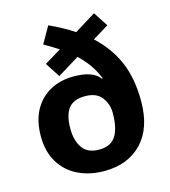

<svg xmlns="http://www.w3.org/2000/svg" viewBox="-114 -856 847 958"><g transform="rotate(-15 309.5 -377.5)"><path d="M224 -765Q259 -749 290.5 -732Q322 -715 350 -696L460 -764L509 -689L426 -638Q499 -571 536.5 -485Q574 -399 574 -280Q574 -141 502 -65.5Q430 10 308 10Q232 10 172.5 -19Q113 -48 79 -104Q45 -160 45 -239Q45 -318 75 -373Q105 -428 158 -457Q211 -486 280 -486Q330 -486 363.5 -474Q397 -462 414 -438L418 -440Q402 -480 379 -512.5Q356 -545 324 -575L212 -506L163 -582L249 -634Q232 -645 213.5 -656.5Q195 -668 175 -679ZM310 -376Q249 -376 223 -341.5Q197 -307 197 -238Q197 -177 223.5 -138.5Q250 -100 310 -100Q370 -100 396 -140.5Q422 -181 422 -260Q422 -306 395 -341Q368 -376 310 -376Z"/></g></svg>

Font: Noto Sans Gunjala Gondi
Style: Regular
Weight: 400
Designer: Ek Type
Foundry: Ek Type
Version: Version 1.004